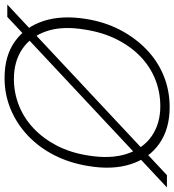

<svg xmlns="http://www.w3.org/2000/svg" viewBox="2 -771 764 842"><g transform="rotate(-90 384.0 -350.0)"><path d="M-17 0 731 -700H785L37 0ZM335 12Q240 12 175.5 -33Q111 -78 85 -158.5Q59 -239 77 -345Q90 -426 124 -493Q158 -560 209.5 -609Q261 -658 325.5 -685Q390 -712 463 -712Q560 -712 623.5 -666.5Q687 -621 713 -541Q739 -461 722 -355Q709 -273 674.5 -206.5Q640 -140 589 -90.5Q538 -41 473.5 -14.5Q409 12 335 12ZM339 -29Q401 -29 456.5 -51Q512 -73 556.5 -115.5Q601 -158 632 -219.5Q663 -281 675 -358Q692 -457 668.5 -527Q645 -597 590.5 -634Q536 -671 459 -671Q398 -671 342.5 -649Q287 -627 242 -584.5Q197 -542 166 -482Q135 -422 123 -345Q107 -246 130.5 -175Q154 -104 208.5 -66.5Q263 -29 339 -29Z"/></g></svg>

Font: DM Sans 10pt ExtraLight
Style: Italic
Weight: 250
Italic angle: -10°
Version: Version 4.004;gftools[0.9.30]